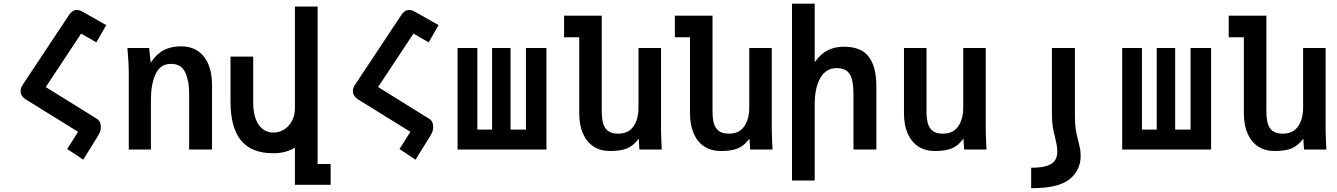

<svg xmlns="http://www.w3.org/2000/svg" viewBox="-20 -810 7240 1040"><path d="M403 -96 118 -272.5Q105 -281 98.2 -292.5Q91.5 -304 91.5 -317Q91.5 -334 101.5 -348.5L355 -730.5Q372 -756 396.5 -756Q410 -756 426.5 -747L555.5 -674L502 -580.5L419.5 -628L228 -338.5L504 -167Q526.5 -153.5 526.5 -123Q526.5 -99.5 514 -79.5L431 55L344 -3Z M672 -525.5 670 -550H788L796.5 -470Q824.5 -515 864.8 -537Q905 -559 960.5 -559Q1041 -559 1084.8 -503Q1128.5 -447 1128.5 -346V0H1004.5V-306Q1004.5 -372 983.2 -418Q962 -464 906.5 -464Q848 -464 822.8 -408.5Q797.5 -353 797.5 -274V0H677.5V-422Q677.5 -464 672 -525.5Z M1459 20Q1343 20 1285.8 -49Q1228.5 -118 1228.5 -261.5V-503.5H1351.5V-255Q1351.5 -179 1380.5 -135.5Q1409.5 -92 1461 -92Q1493 -92 1519.8 -109Q1546.5 -126 1562 -156.2Q1577.5 -186.5 1577.5 -224.5V-774.5H1700.5V78.5H1771V191H1577.5V-10Q1548.5 6 1521.5 13Q1494.5 20 1459 20Z M2203 -96 1918 -272.5Q1905 -281 1898.2 -292.5Q1891.5 -304 1891.5 -317Q1891.5 -334 1901.5 -348.5L2155 -730.5Q2172 -756 2196.5 -756Q2210 -756 2226.5 -747L2355.5 -674L2302 -580.5L2219.5 -628L2028 -338.5L2304 -167Q2326.5 -153.5 2326.5 -123Q2326.5 -99.5 2314 -79.5L2231 55L2144 -3Z M2940 0H2458.5V-550H2565.5V-108H2645.5V-550H2745.5V-108H2829V-550H2940Z M3117.5 -196V-608H3035.5V-725H3239.5V-211Q3239.5 -171 3246.2 -144Q3253 -117 3272.5 -101.5Q3292 -86 3328.5 -86Q3384 -86 3411.2 -125.5Q3438.5 -165 3438.5 -227V-550H3560.5V-119Q3560.5 -87.5 3562.5 -43.5Q3563.5 -28.5 3564.5 0H3443.5L3439.5 -59Q3411 -20.5 3376.5 -6.2Q3342 8 3284.5 8Q3233 8 3195.5 -16.2Q3158 -40.5 3137.8 -86.2Q3117.5 -132 3117.5 -196Z M3717.5 -196V-608H3635.5V-725H3839.5V-211Q3839.5 -171 3846.2 -144Q3853 -117 3872.5 -101.5Q3892 -86 3928.5 -86Q3984 -86 4011.2 -125.5Q4038.5 -165 4038.5 -227V-550H4160.5V-119Q4160.5 -87.5 4162.5 -43.5Q4163.5 -28.5 4164.5 0H4043.5L4039.5 -59Q4011 -20.5 3976.5 -6.2Q3942 8 3884.5 8Q3833 8 3795.5 -16.2Q3758 -40.5 3737.8 -86.2Q3717.5 -132 3717.5 -196Z M4270 -790H4393V-473Q4424.5 -517.5 4462.8 -537.2Q4501 -557 4550 -557Q4645.5 -557 4686.2 -502.2Q4727 -447.5 4727 -342V0H4603V-287Q4603 -342 4596 -374.8Q4589 -407.5 4569.2 -424.2Q4549.5 -441 4512 -441Q4454 -441 4423.5 -387.8Q4393 -334.5 4393 -246V168H4270Z M4876.5 -196V-550H4998.5V-211Q4998.5 -171 5005.2 -144Q5012 -117 5031.5 -101.5Q5051 -86 5087.5 -86Q5143 -86 5170.2 -125.5Q5197.5 -165 5197.5 -227V-550H5319.5V-119Q5319.5 -87.5 5321.5 -43.5Q5322.5 -28.5 5323.5 0H5202.5L5198.5 -59Q5170 -20.5 5135.5 -6.2Q5101 8 5043.5 8Q4992 8 4954.5 -16.2Q4917 -40.5 4896.8 -86.2Q4876.5 -132 4876.5 -196Z M5833.5 34.5Q5833.5 13.5 5830.5 -3.2Q5827.5 -20 5821 -46Q5812 -78.5 5807.2 -108.2Q5802.5 -138 5802.5 -181V-550H5678V-191Q5678 -152 5682.5 -123.5Q5687 -95 5695.5 -63Q5701.5 -38.5 5704.2 -23Q5707 -7.5 5707 10.5Q5707 40 5694.5 59Q5682 78 5651 88.2Q5620 98.5 5565.5 98.5V209.5Q5713.5 209.5 5773.5 160.8Q5833.5 112 5833.5 34.5Z M6540 0H6058.5V-550H6165.5V-108H6245.5V-550H6345.5V-108H6429V-550H6540Z M6717.5 -196V-608H6635.5V-725H6839.5V-211Q6839.5 -171 6846.2 -144Q6853 -117 6872.5 -101.5Q6892 -86 6928.5 -86Q6984 -86 7011.2 -125.5Q7038.5 -165 7038.5 -227V-550H7160.5V-119Q7160.5 -87.5 7162.5 -43.5Q7163.5 -28.5 7164.5 0H7043.5L7039.5 -59Q7011 -20.5 6976.5 -6.2Q6942 8 6884.5 8Q6833 8 6795.5 -16.2Q6758 -40.5 6737.8 -86.2Q6717.5 -132 6717.5 -196Z"/></svg>

Font: JuliaMono
Style: Bold
Weight: 700
Monospace: yes
Designer: cormullion
Foundry: corm
Version: Version 0.055; ttfautohint (v1.8.4)